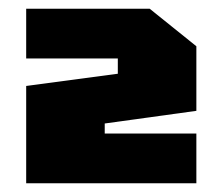

<svg xmlns="http://www.w3.org/2000/svg" viewBox="-20 -720 510 440"><path d="M430 -414V-300H40V-523L250 -551V-586H40V-700H323L430 -614V-466L220 -437V-414Z"/></svg>

Font: Tektur Black
Style: Regular
Weight: 900
Designer: Adam Jagosz
Foundry: Adam Jagosz
Version: Version 1.005;gftools[0.9.30]